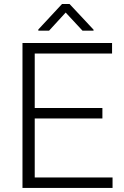

<svg xmlns="http://www.w3.org/2000/svg" viewBox="-20 -922 609 942"><path d="M532.2 -51.3V0H90.3V-710.9H529.8V-659.2H150.4V-392.1H482.4V-340.8H150.4V-51.3ZM321.3 -902.3 439 -776.4V-771.5H384.8L302.2 -860.4L220.7 -771.5H168V-777.3L284.2 -902.3Z"/></svg>

Font: Vazirmatn RD UI ExtraLight
Style: Regular
Weight: 200
Designer: Saber Rastikerdar
Foundry: Saber Rastikerdar
Version: Version 33.003